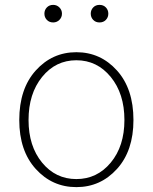

<svg xmlns="http://www.w3.org/2000/svg" viewBox="-20 -754 626 787"><path d="M59 -262Q59 -390 126.5 -465Q194 -540 293 -540Q392 -540 459.5 -465Q527 -390 527 -262Q527 -136 459.5 -61.5Q392 13 293 13Q194 13 126.5 -61.5Q59 -136 59 -262ZM490 -262Q490 -370 434 -438.5Q378 -507 293 -507Q208 -507 152.5 -438.5Q97 -370 97 -262Q97 -155 152.5 -87.5Q208 -20 293 -20Q378 -20 434 -87.5Q490 -155 490 -262ZM198 -662Q182 -662 172 -672.5Q162 -683 162 -698Q162 -713 172 -723.5Q182 -734 198 -734Q213 -734 223.5 -723.5Q234 -713 234 -698Q234 -683 223.5 -672.5Q213 -662 198 -662ZM414 -672.5Q404 -662 388 -662Q372 -662 362 -672.5Q352 -683 352 -698Q352 -713 362 -723.5Q372 -734 388 -734Q404 -734 414 -723.5Q424 -713 424 -698Q424 -683 414 -672.5Z"/></svg>

Font: Noto Sans Korean Thin
Style: Regular
Weight: 250
Designer: Ryoko NISHIZUKA  (kana & ideographs); Paul D. Hunt (Latin, Greek & Cyrillic); Wenlong ZHANG  (bopomofo); Sandoll Communi
Foundry: Adobe Systems Incorporated
Version: Version 1.0001;PS 1;hotconv 1.0.78;makeotf.lib2.5.61930